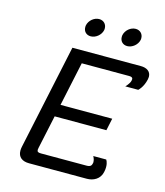

<svg xmlns="http://www.w3.org/2000/svg" viewBox="-122 -925 871 1016"><g transform="rotate(15 314.0 -416.5)"><path d="M535 -783.3C535.8 -786.7 535.8 -790 535.8 -793.3C535.8 -815.8 519.2 -833.3 495 -833.3C467.5 -833.3 440.8 -810.8 435 -783.3C434.2 -780 434.2 -776.7 434.2 -772.5C434.2 -750 450 -733.3 474.2 -733.3C501.7 -733.3 529.2 -755.8 535 -783.3ZM335 -783.3C335.8 -786.7 335.8 -790 335.8 -793.3C335.8 -815.8 319.2 -833.3 295 -833.3C267.5 -833.3 240.8 -810.8 235 -783.3C234.2 -780 234.2 -776.7 234.2 -772.5C234.2 -750 250 -733.3 274.2 -733.3C301.7 -733.3 329.2 -755.8 335 -783.3ZM133.3 0H450C485.8 0 520.8 -18.3 529.2 -58.3C531.7 -69.2 532.5 -78.3 532.5 -85.8C532.5 -112.5 522.5 -125 522.5 -125H451.7C451.7 -125 460.8 -110 460.8 -95C460.8 -92.5 460.8 -90 460 -87.5C457.5 -75 451.7 -66.7 430.8 -66.7H180.8C165.8 -66.7 159.2 -70 159.2 -80.8C159.2 -84.2 160 -87.5 160.8 -91.7L200 -275H483.3L497.5 -341.7H214.2L265.8 -583.3H524.2C545 -583.3 547.5 -575 544.2 -562.5C540.8 -545.8 520 -525 520 -525H590.8C590.8 -525 615.8 -545.8 625.8 -591.7C626.7 -596.7 627.5 -601.7 627.5 -605.8C627.5 -635.8 603.3 -650 571.7 -650H196.7L74.2 -75C72.5 -67.5 71.7 -60 71.7 -53.3C71.7 -16.7 96.7 0 133.3 0Z"/></g></svg>

Font: BoonHome
Style: Book Oblique
Weight: 400
Italic angle: -12°
Designer: Sungsit Sawaiwan
Foundry: Sungsit Sawaiwan
Version: Version 0.2